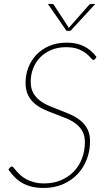

<svg xmlns="http://www.w3.org/2000/svg" viewBox="-20 -922 534 950"><path d="M21.5 0ZM451 -630.5Q448 -625.5 442.5 -625.5Q437.5 -625.5 429.5 -635.2Q421.5 -645 406.8 -657Q392 -669 368 -678.8Q344 -688.5 307 -688.5Q266 -688.5 233.5 -674.8Q201 -661 178.5 -637.8Q156 -614.5 144 -583.5Q132 -552.5 132 -517.5Q132 -484.5 144.5 -462.2Q157 -440 177.8 -424.2Q198.5 -408.5 224.8 -397.5Q251 -386.5 278.8 -376Q306.5 -365.5 332.8 -353.5Q359 -341.5 379.8 -324.2Q400.5 -307 413 -282.5Q425.5 -258 425.5 -222.5Q425.5 -176 409.5 -134Q393.5 -92 363.8 -60.5Q334 -29 291.5 -10.5Q249 8 196 8Q163.5 8 137.8 1.8Q112 -4.5 91 -16.2Q70 -28 53 -45Q36 -62 21.5 -83.5L30 -93.5Q32.5 -95.5 34.2 -96.8Q36 -98 39.5 -98Q43 -98 48 -91.8Q53 -85.5 60.8 -76.2Q68.5 -67 80.2 -56.2Q92 -45.5 108.5 -36.2Q125 -27 147.2 -20.8Q169.5 -14.5 199 -14.5Q245 -14.5 282.2 -30.5Q319.5 -46.5 345.8 -74Q372 -101.5 386 -138.8Q400 -176 400 -218Q400 -251 387.5 -273Q375 -295 354.2 -310.5Q333.5 -326 307.2 -336.8Q281 -347.5 253.2 -357.8Q225.5 -368 199.2 -379.8Q173 -391.5 152.2 -408.8Q131.5 -426 119 -451Q106.5 -476 106.5 -513Q106.5 -552 120.2 -587.8Q134 -623.5 160 -651Q186 -678.5 224 -694.8Q262 -711 310 -711Q358.5 -711 394.5 -693.5Q430.5 -676 457.5 -640ZM217 -902.5H235.5Q238 -902.5 241.5 -901.8Q245 -901 247 -897L318.5 -787.5L320.5 -783.5L323.5 -787.5L420 -897Q423.5 -901 427 -901.8Q430.5 -902.5 433 -902.5H451.5L329 -769.5H309Z"/></svg>

Font: Lato Thin
Style: Italic
Weight: 200
Italic angle: -7°
Designer: Lukasz Dziedzic
Foundry: tyPoland Lukasz Dziedzic
Version: Version 2.007; 2014-02-27